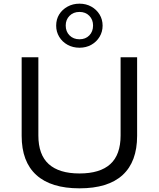

<svg xmlns="http://www.w3.org/2000/svg" viewBox="-20 -1017 866 1046"><path d="M413 9Q258 9 178 -63.5Q98 -136 98 -277V-705H189V-279Q189 -174 245.5 -123Q302 -72 413 -72Q525 -72 581 -123Q637 -174 637 -279V-705H727V-277Q727 -136 648 -63.5Q569 9 413 9ZM413 -757Q377 -757 348 -773Q319 -789 302.5 -816.5Q286 -844 286 -877Q286 -912 302.5 -938.5Q319 -965 348 -981Q377 -997 413 -997Q449 -997 477.5 -981Q506 -965 522.5 -938Q539 -911 539 -877Q539 -844 522.5 -816.5Q506 -789 477.5 -773Q449 -757 413 -757ZM413 -803Q446 -803 466.5 -824Q487 -845 487 -878Q487 -910 466.5 -931Q446 -952 413 -952Q380 -952 359 -931Q338 -910 338 -878Q338 -845 359 -824Q380 -803 413 -803Z"/></svg>

Font: Nunito Sans 10pt SemiExpanded
Style: Regular
Weight: 400
Width: 6
Designer: Vernon Adams
Foundry: Vernon Adams
Version: Version 3.101;gftools[0.9.27]